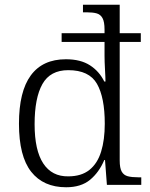

<svg xmlns="http://www.w3.org/2000/svg" viewBox="-20 -780 634 810"><path d="M259 10Q163 10 111.5 -55.5Q60 -121 60 -258Q60 -394 110 -462Q160 -530 258 -530Q320 -530 359.5 -504.5Q399 -479 420 -436H425Q425 -442 424.5 -455.5Q424 -469 423 -485.5Q422 -502 421.5 -518Q421 -534 421 -544V-603H240V-640H421V-655Q421 -688 412.5 -703.5Q404 -719 388 -723.5Q372 -728 347 -728H330V-760H485V-640H574V-603H485V-103Q485 -71 493.5 -56Q502 -41 519 -36.5Q536 -32 563 -32H576V0H431L423 -105H420Q398 -53 360 -21.5Q322 10 259 10ZM268 -36Q323 -36 357 -63Q391 -90 406.5 -140Q422 -190 422 -258Q422 -369 389 -426.5Q356 -484 268 -484Q192 -484 159 -425.5Q126 -367 126 -256Q126 -146 162.5 -90.5Q199 -35 268 -36Z"/></svg>

Font: Noto Serif Kannada Light
Style: Regular
Weight: 300
Version: Version 2.003